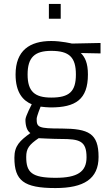

<svg xmlns="http://www.w3.org/2000/svg" viewBox="-20 -718 549 974"><path d="M288 -623V-698H228V-623ZM240 -223C156 -223 120 -254 120 -340C120 -427 156 -460 240 -460C332 -460 365 -427 365 -340C365 -254 332 -223 240 -223ZM289 -13C383 -13 419 -4 419 80C419 154 372 184 262 184C140 184 113 156 113 78C113 35 128 16 176 -17C176 -17 251 -13 289 -13ZM261 236C405 236 480 190 480 78C480 -42 429 -65 293 -66C174 -66 166 -72 166 -115C166 -128 186 -177 186 -177C197 -175 228 -173 237 -173C363 -173 426 -213 426 -340C426 -399 411 -428 390 -449L490 -447V-500L345 -497C345 -497 292 -510 240 -510C131 -510 59 -462 59 -340C59 -247 98 -207 141 -189C141 -189 109 -128 109 -111C109 -80 117 -54 134 -43C81 -4 53 21 53 82C53 198 100 236 261 236Z"/></svg>

Font: RazerF5 Light
Style: Regular
Weight: 300
Foundry: Razer Inc.
Version: Version 2